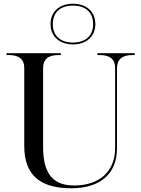

<svg xmlns="http://www.w3.org/2000/svg" viewBox="-20 -999 757 1029"><path d="M371 -761C438 -761 491 -799 491 -870C491 -941 438 -979 371 -979C304 -979 251 -941 251 -870C251 -799 304 -761 371 -761ZM371 -771C307 -771 263 -804 263 -870C263 -936 307 -969 371 -969C435 -969 479 -936 479 -870C479 -804 435 -771 371 -771ZM362 10C521 10 607 -71 607 -204V-632C607 -680 634 -704 689 -704H702V-714H502V-704H515C569 -704 597 -681 597 -636V-206C597 -81 514 -5 378 -5C281 -5 211 -49 211 -210V-633C211 -681 238 -704 293 -704H306V-714H15V-704H28C82 -704 110 -681 110 -636V-216C110 -53 204 10 362 10Z"/></svg>

Font: Noto Serif Display
Style: Regular
Weight: 400
Designer: Monotype Design Team
Foundry: Monotype Imaging Inc.
Version: Version 2.009